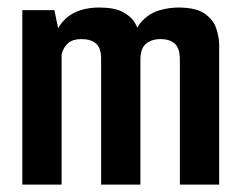

<svg xmlns="http://www.w3.org/2000/svg" viewBox="-20 -498 648 518"><path d="M40.2 0V-470.7H126.7L137 -421.7Q152 -449.3 180.3 -463.5Q208.6 -477.7 248 -477.7Q288 -477.7 310.9 -465.8Q333.7 -454 344.6 -435.4Q355.4 -416.7 357.4 -396.4L334.9 -376.2Q342.6 -419.1 362.9 -440.7Q383.2 -462.3 409.5 -470Q435.9 -477.7 460.9 -477.7Q508.3 -477.7 531.8 -461.5Q555.3 -445.3 563.3 -421.7Q571.3 -398 571.3 -376V0H465.3V-336.6Q465.3 -367.4 451.9 -380Q438.4 -392.5 412.9 -392.5Q389.1 -392.5 373.9 -380Q358.8 -367.4 358.8 -336.9V0H252.8V-340.6Q252.8 -368 239.3 -380.3Q225.8 -392.5 199.3 -392.5Q176.5 -392.5 164.1 -381.8Q151.6 -371.1 146.2 -352.1V0Z"/></svg>

Font: Smooch Sans Thin
Style: Regular
Weight: 100
Designer: Robert E. Leuschke
Foundry: Robert E. Leuschke
Version: Version 1.010